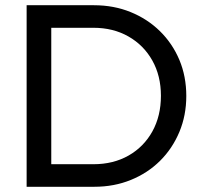

<svg xmlns="http://www.w3.org/2000/svg" viewBox="-20 -714 780 734"><path d="M143.8 0V-86.2H337Q413.5 -86.2 471.8 -119.5Q530 -152.8 562.6 -211.8Q595.2 -270.8 595.2 -348Q595.2 -424.2 562.2 -482.9Q529.2 -541.5 471 -574.6Q412.8 -607.8 337 -607.8H144.8V-694H339.2Q415 -694 479.2 -667.9Q543.5 -641.8 591.4 -594.9Q639.2 -548 665.8 -484.9Q692.2 -421.8 692.2 -347Q692.2 -273.2 665.8 -209.8Q639.2 -146.2 591.9 -99.2Q544.5 -52.2 480.2 -26.1Q416 0 341.2 0ZM81.8 0V-694H176V0Z"/></svg>

Font: Outfit Thin
Style: Regular
Weight: 100
Designer: Rodrigo Fuenzalida
Foundry: fragTYPE
Version: Version 1.000